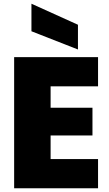

<svg xmlns="http://www.w3.org/2000/svg" viewBox="-20 -1012 588 1032"><path d="M252 -548V-433H477V-284H252V-157H507V0H56V-705H507V-548ZM399 -879V-746L149 -844V-992Z"/></svg>

Font: DVN-Poppins ExtBd
Style: Regular
Weight: 800
Designer: Ninad Kale (Devanagari), Jonny Pinhorn (Latin)
Foundry: Indian Type Foundry
Version: 4.004